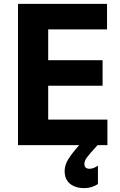

<svg xmlns="http://www.w3.org/2000/svg" viewBox="-20 -750 618 992"><path d="M73 0V-730H533V-598H229V-439H510V-307H229V-132H535V0H484Q439 49 427.5 65.5Q416 82 416 97Q416 122 443 122Q462 122 486 106V201Q454 222 415 222Q370 222 342 199.5Q314 177 314 134Q314 103 332.5 73Q351 43 389 0Z"/></svg>

Font: Freely
Style: Bold
Weight: 700
Designer: Kris Sowersby
Foundry: Klim Type Foundry
Version: Version 1.006;hotconv 1.0.113;makeotfexe 2.5.65598;200799169